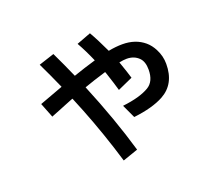

<svg xmlns="http://www.w3.org/2000/svg" viewBox="-124 -845 1247 1097"><g transform="rotate(-20 500.0 -296.5)"><path d="M282.2 -630.9Q319.8 -552.7 355 -472.2Q423.8 -496.1 492.2 -516.1Q462.4 -585 432.1 -638.2L519 -670.9Q548.8 -619.6 585.9 -540Q631.3 -548.8 670.9 -548.8Q751 -548.8 804.2 -503.9Q829.6 -482.4 846.7 -448.7Q869.1 -405.8 869.1 -357.9Q869.1 -235.8 776.4 -185.1Q708 -147.9 593.3 -134.8L555.2 -216.8Q661.1 -229 716.8 -262.2Q763.2 -289.6 763.2 -361.8Q763.2 -409.2 740.2 -433.1Q711.4 -462.4 666 -462.4Q647 -462.4 620.1 -457L623 -449.2Q645.5 -385.3 655.3 -351.1L564 -310.1Q552.7 -350.6 528.8 -422.4L524.9 -433.1Q448.2 -410.2 390.1 -389.2Q484.9 -160.6 544.9 45.9L452.1 78.1Q397.9 -102.5 332 -269Q307.1 -331.1 297.4 -354L286.6 -350.1L245.1 -333.5L204.1 -316.9L163.6 -300.8L154.3 -296.9L119.1 -386.2L126 -388.7Q204.6 -418.5 262.2 -439Q224.1 -525.4 188 -600.1Z"/></g></svg>

Font: BIZ UDGothic
Style: Bold
Weight: 700
Monospace: yes
Designer: TypeBank Co., Ltd.
Foundry: Morisawa Inc.
Version: Version 1.05